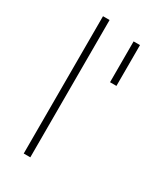

<svg xmlns="http://www.w3.org/2000/svg" viewBox="-183 -807 762 884"><g transform="rotate(30 197.5 -365.0)"><path d="M95 0V-730H130V0ZM309 -700V-483H275V-700Z"/></g></svg>

Font: TitilliumText22L Th
Style: Thin
Weight: 100
Designer: Campivisivi
Foundry: Campivisivi
Version: 1.000